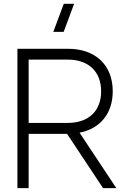

<svg xmlns="http://www.w3.org/2000/svg" viewBox="-20 -972 661 992"><path d="M309 -807.5 363 -952.5H309.5L255.5 -807.5ZM512.5 0H581L391 -286.5C498.5 -307.5 562.5 -386.5 562.5 -500.5C562.5 -634.5 474.5 -720 331 -720H70V0H128V-280.5H326.5ZM128 -664H330.5C437.5 -664 502.5 -602 502.5 -500.5C502.5 -398.5 437.5 -337 330.5 -337H128Z"/></svg>

Font: Vela Sans Light
Style: Regular
Weight: 300
Designer: Principal design: Mikhail Sharanda - project Manrope.
Design modification: Ravid Balaliev
Foundry: Mikhail Sharanda
Version: Version 1.001